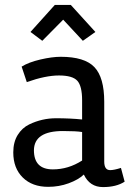

<svg xmlns="http://www.w3.org/2000/svg" viewBox="-20 -747 527 781"><path d="M176 13Q111 13 72.5 -25Q34 -63 34 -127Q34 -169 52 -198Q70 -227 99 -241Q151 -266 208 -266Q265 -266 314 -261V-339Q314 -397 294.5 -418.5Q275 -440 220 -440Q165 -440 89 -413L68 -476Q97 -494 144.5 -505Q192 -516 227 -516Q324 -516 364 -474Q404 -432 404 -333V-90Q404 -55 428 -55Q444 -55 472 -64L487 -8Q453 14 399 14Q345 14 321 -37Q299 -16 259.5 -1.5Q220 13 176 13ZM195 -58Q258 -58 314 -94V-210Q290 -214 236 -214Q119 -214 118 -136Q118 -58 195 -58ZM237 -667 152 -581 104 -617 203 -727H268L368 -617L317 -581Z"/></svg>

Font: Rambla
Style: Regular
Weight: 400
Designer: Martin Sommaruga
Foundry: Martin Sommaruga
Version: Version 1.001